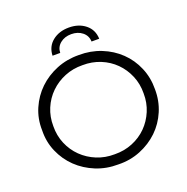

<svg xmlns="http://www.w3.org/2000/svg" viewBox="-153 -1027 1144 1175"><g transform="rotate(-20 419.5 -439.5)"><path d="M52 -350Q50 -425 78.5 -490.5Q107 -556 157 -604Q207 -652 274.5 -679.5Q342 -707 420 -706Q497 -707 564.5 -680Q632 -653 682 -605Q732 -557 760 -491Q788 -425 787 -350Q788 -275 760 -209Q732 -143 682 -95Q632 -47 564.5 -19.5Q497 8 420 6Q342 7 274.5 -20.5Q207 -48 157 -96Q107 -144 78.5 -209.5Q50 -275 52 -350ZM713 -350Q714 -411 691.5 -464.5Q669 -518 629.5 -557.5Q590 -597 536 -619Q482 -641 420 -640Q358 -641 304 -619Q250 -597 209.5 -557.5Q169 -518 146.5 -464.5Q124 -411 125 -350Q124 -289 146.5 -235.5Q169 -182 209.5 -142.5Q250 -103 304 -81Q358 -59 420 -60Q482 -59 536 -81Q590 -103 629.5 -142.5Q669 -182 691.5 -235.5Q714 -289 713 -350ZM420 -885Q484 -885 527 -850.5Q570 -816 572 -757H522Q521 -795 492 -818.5Q463 -842 420 -842Q377 -842 348 -818.5Q319 -795 318 -757H268Q270 -816 313 -850.5Q356 -885 420 -885Z"/></g></svg>

Font: CMG Sans
Style: Regular
Weight: 400
Designer: Julieta Ulanovsky
Foundry: Julieta Ulanovsky
Version: Version 7.200